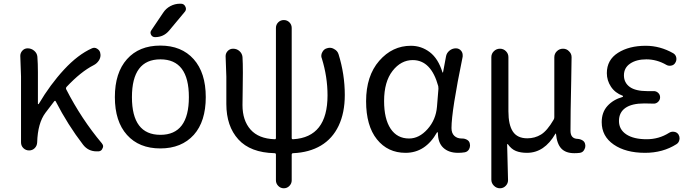

<svg xmlns="http://www.w3.org/2000/svg" viewBox="-20 -800 3670 1021"><path d="M521.5 -38.1Q528.3 -30.3 528.3 -21.5Q528.3 -16.6 525.4 -11.7Q520.5 2.9 504.9 4.9Q499 4.9 494.1 4.9Q449.2 4.9 421.9 -30.3Q340.8 -135.7 276.4 -260.7Q273.4 -266.6 268.6 -261.7Q243.2 -229.5 221.7 -200.2Q180.7 -145.5 177.7 -43Q176.8 -24.4 164.6 -12.2Q152.3 0 134.8 0Q117.2 0 104.5 -12.2Q91.8 -24.4 91.8 -43V-393.6L87.9 -502.9Q87.9 -517.6 97.7 -529.3Q109.4 -543 127 -543Q146.5 -543 161.6 -530.3Q176.8 -517.6 178.7 -499Q181.6 -461.9 181.6 -416V-248Q181.6 -246.1 183.6 -246.1Q185.5 -246.1 186.5 -248Q247.1 -350.6 320.8 -430.2Q394.5 -509.8 468.8 -543Q475.6 -545.9 481.4 -545.9Q490.2 -545.9 498 -540Q512.7 -530.3 513.7 -513.7Q514.6 -510.7 514.6 -507.8Q514.6 -492.2 505.9 -478.5Q495.1 -461.9 477.5 -453.1Q410.2 -418.9 334 -337.9Q329.1 -332 332 -325.2Q413.1 -167 521.5 -38.1Z M681.6 -283.2Q681.6 -83 833 -83Q984.4 -83 984.4 -283.7Q984.4 -484.4 833 -484.4Q681.6 -484.4 681.6 -283.2ZM1010.7 -83Q945.3 -10.7 832.5 -10.7Q719.7 -10.7 655.3 -82.5Q590.8 -154.3 590.8 -283.7Q590.8 -413.1 655.3 -485.4Q719.7 -557.6 832.5 -557.6Q945.3 -557.6 1009.8 -485.4Q1074.2 -413.1 1074.2 -283.7Q1074.2 -154.3 1010.7 -83ZM847.7 -732.4Q862.3 -754.9 886.2 -767.6Q910.2 -780.3 937.5 -780.3H941.4Q959 -780.3 965.8 -764.6Q968.8 -758.8 968.8 -752.9Q968.8 -744.1 961.9 -736.3L878.9 -636.7Q849.6 -602.5 804.7 -602.5Q790 -602.5 783.2 -615.2Q780.3 -621.1 780.3 -627Q780.3 -632.8 785.2 -639.6Z M1691.4 -489.3Q1688.5 -496.1 1688.5 -502.9Q1688.5 -513.7 1694.3 -523.4Q1703.1 -540 1720.7 -543.9Q1727.5 -545.9 1733.4 -545.9Q1746.1 -545.9 1756.8 -539.1Q1774.4 -530.3 1780.3 -511.7Q1813.5 -405.3 1813.5 -294.9Q1813.5 -200.2 1780.8 -131.3Q1748 -62.5 1686.5 -25.9Q1625 10.7 1539.1 14.6Q1531.2 14.6 1531.2 22.5V159.2Q1531.2 175.8 1519 188.5Q1506.8 201.2 1489.3 201.2Q1471.7 201.2 1459.5 188.5Q1447.3 175.8 1447.3 159.2V22.5Q1447.3 14.6 1440.4 14.6Q1311.5 11.7 1247.6 -58.6Q1183.6 -128.9 1183.6 -247.1V-392.6L1179.7 -501Q1179.7 -516.6 1190.4 -528.3Q1202.1 -541 1219.7 -541Q1239.3 -541 1253.4 -528.3Q1267.6 -515.6 1269.5 -497.1Q1271.5 -465.8 1271.5 -414.1Q1271.5 -381.8 1270.5 -318.8Q1269.5 -255.9 1269.5 -241.2Q1269.5 -159.2 1312.5 -110.8Q1355.5 -62.5 1440.4 -59.6Q1447.3 -58.6 1447.3 -66.4V-651.4Q1447.3 -668.9 1459.5 -681.2Q1471.7 -693.4 1489.3 -693.4Q1506.8 -693.4 1519 -681.2Q1531.2 -668.9 1531.2 -651.4V-66.4Q1531.2 -58.6 1539.1 -59.6Q1721.7 -70.3 1721.7 -293Q1721.7 -391.6 1691.4 -489.3Z M2136.7 12.7Q2042 12.7 1984.4 -59.1Q1926.8 -130.9 1926.8 -261.7Q1926.8 -396.5 1996.6 -476.6Q2066.4 -556.6 2165 -556.6Q2220.7 -556.6 2265.6 -522.5Q2310.5 -488.3 2333 -415Q2333 -414.1 2334.5 -414.1Q2335.9 -414.1 2335.9 -415L2351.6 -499Q2354.5 -517.6 2369.6 -530.3Q2384.8 -543 2404.3 -543Q2421.9 -543 2432.6 -529.3Q2440.4 -519.5 2440.4 -506.8Q2440.4 -502.9 2440.4 -499Q2380.9 -210 2380.9 -119.1Q2380.9 -91.8 2396 -77.6Q2411.1 -63.5 2434.6 -63.5Q2436.5 -63.5 2437.5 -63.5Q2452.1 -63.5 2464.4 -56.2Q2476.6 -48.8 2478.5 -35.2Q2479.5 -31.2 2479.5 -26.4Q2479.5 -16.6 2474.6 -6.8Q2466.8 6.8 2452.1 9.8Q2435.5 12.7 2416 12.7Q2366.2 12.7 2337.4 -14.2Q2308.6 -41 2308.6 -94.7Q2308.6 -96.7 2306.6 -96.7Q2304.7 -96.7 2303.7 -95.7Q2242.2 12.7 2136.7 12.7ZM2155.3 -63.5Q2209 -63.5 2253.4 -113.3Q2297.9 -163.1 2303.7 -232.4L2311.5 -328.1Q2311.5 -335 2310.5 -341.8Q2272.5 -480.5 2174.8 -480.5Q2112.3 -480.5 2067.4 -422.9Q2022.5 -365.2 2022.5 -262.7Q2022.5 -168 2057.1 -115.7Q2091.8 -63.5 2155.3 -63.5Z M2638.7 201.2Q2620.1 201.2 2606.4 187.5Q2592.8 173.8 2592.8 155.3V-496.1Q2592.8 -514.6 2606.4 -527.8Q2620.1 -541 2638.7 -541Q2657.2 -541 2670.4 -527.8Q2683.6 -514.6 2683.6 -496.1V-208Q2683.6 -135.7 2707.5 -100.1Q2731.4 -64.5 2784.2 -64.5Q2824.2 -64.5 2856.9 -84.5Q2889.6 -104.5 2923.8 -163.1Q2927.7 -168.9 2927.7 -176.8V-495.1Q2927.7 -514.6 2941.4 -527.8Q2955.1 -541 2974.1 -541Q2993.2 -541 3005.9 -527.3Q3019.5 -514.6 3019.5 -496.1Q3019.5 -492.2 3017.6 -372.1Q3015.6 -276.4 3014.6 -216.8Q3013.7 -157.2 3013.7 -104.5Q3013.7 -62.5 3051.8 -61.5Q3066.4 -60.5 3078.1 -53.2Q3089.8 -45.9 3091.8 -32.2Q3092.8 -28.3 3092.8 -24.4Q3092.8 -13.7 3086.9 -3.9Q3080.1 9.8 3064.5 12.7Q3050.8 14.6 3034.2 14.6Q2988.3 14.6 2964.8 -10.3Q2941.4 -35.2 2936.5 -88.9Q2935.5 -89.8 2934.6 -89.8Q2933.6 -89.8 2933.6 -88.9Q2875 12.7 2782.2 12.7Q2748 12.7 2723.6 2.9Q2699.2 -6.8 2680.7 -33.2Q2679.7 -34.2 2678.2 -33.7Q2676.8 -33.2 2676.8 -32.2L2681.6 158.2Q2681.6 174.8 2669.9 187.5Q2657.2 201.2 2638.7 201.2Z M3410.2 12.7Q3307.6 12.7 3243.7 -31.2Q3179.7 -75.2 3179.7 -150.4Q3179.7 -203.1 3210.4 -236.8Q3241.2 -270.5 3290 -284.2Q3293 -285.2 3293 -287.6Q3293 -290 3291 -291Q3251 -305.7 3229 -338.9Q3207 -372.1 3207 -411.1Q3207 -481.4 3266.1 -519Q3325.2 -556.6 3414.1 -556.6Q3490.2 -556.6 3560.5 -516.6Q3573.2 -508.8 3576.2 -494.1Q3579.1 -479.5 3571.3 -466.8Q3564.5 -454.1 3549.8 -451.2Q3535.2 -448.2 3523.4 -455.1Q3472.7 -484.4 3417 -484.4Q3364.3 -484.4 3331.1 -461.9Q3297.9 -439.5 3297.9 -399.4Q3297.9 -360.4 3328.6 -337.9Q3359.4 -315.4 3422.9 -315.4Q3438.5 -315.4 3454.1 -315.4Q3468.8 -316.4 3479.5 -306.6Q3490.2 -296.9 3490.2 -282.7Q3490.2 -268.6 3479.5 -258.3Q3468.8 -248 3454.1 -249Q3429.7 -250 3406.2 -250Q3339.8 -250 3305.7 -226.1Q3271.5 -202.1 3271.5 -156.7Q3271.5 -111.3 3310.5 -85.4Q3349.6 -59.6 3418.9 -59.6Q3484.4 -59.6 3538.1 -93.8Q3550.8 -101.6 3565.4 -99.1Q3580.1 -96.7 3587.9 -85Q3593.8 -75.2 3593.8 -64.5Q3593.8 -60.5 3592.8 -56.6Q3589.8 -41 3577.1 -33.2Q3504.9 12.7 3410.2 12.7Z"/></svg>

Font: Gen Jyuu Gothic Regular
Style: Regular
Weight: 400
Designer: [Source Han Sans]
Ryoko NISHIZUKA  (kana & ideographs); Paul D. Hunt (Latin, Greek & Cyrillic); Wenlong ZHANG  (bopomofo
Version: Version 1.002.20150607